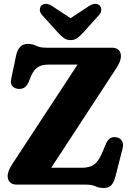

<svg xmlns="http://www.w3.org/2000/svg" viewBox="-20 -944 670 982"><path d="M575.5 -596 242 -86H399Q437 -86 460 -101.8Q483 -117.5 501 -159L523 -211Q533 -232 546.2 -238.5Q559.5 -245 578 -241.5Q596 -237.5 604.5 -221.8Q613 -206 606.5 -183L571 -43Q562.5 -11 549.2 3.2Q536 17.5 509 17.5Q487 17.5 468 8.8Q449 0 416 0H64.5Q42.5 0 30.8 -12Q19 -24 19 -44Q19 -68 43 -105L376.5 -613.5H229Q194 -613.5 173.8 -600.8Q153.5 -588 139.5 -556.5L125.5 -522.5Q115.5 -501 101 -494Q86.5 -487 69 -490Q29 -498 37 -539L62 -658.5Q74.5 -719.5 122 -719.5Q145.5 -719.5 165 -709.8Q184.5 -700 218 -700H553.5Q575 -700 586.8 -688.2Q598.5 -676.5 598.5 -656.5Q598.5 -631.5 575.5 -596ZM409.5 -781.5Q392 -762.5 377.5 -750.8Q363 -739 341 -739Q319 -739 304.5 -750.8Q290 -762.5 272.5 -781.5L196 -866.5Q182.5 -881.5 183.8 -895.2Q185 -909 192.5 -916Q213 -934.5 247.5 -912.5L341 -851L434.5 -912.5Q469 -934.5 489.5 -916Q497 -909 498 -895.2Q499 -881.5 486 -866.5Z"/></svg>

Font: Fraunces 72pt SuperSoft
Style: Bold
Weight: 700
Version: Version 1.000;[0bf87f6ff]